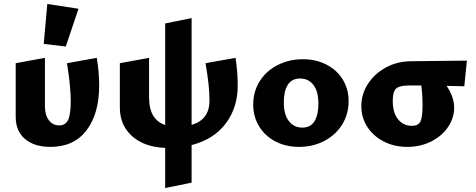

<svg xmlns="http://www.w3.org/2000/svg" viewBox="-20 -731 2394 966"><path d="M59 -143V-413L206 -440V-197Q206 -152 226 -126Q246 -100 279 -100Q309 -100 322.5 -127.5Q336 -155 336 -222Q336 -295 317 -413L467 -440Q479 -365 479 -302Q479 -159 415.5 -75.5Q352 8 234 8Q152 8 105.5 -32Q59 -72 59 -143ZM200 -510 218 -711 375 -687 311 -497Z M944 -1V188L811 215V13Q706 9 644.5 -46Q583 -101 583 -190V-413L730 -440V-244Q730 -183 751 -149Q772 -115 811 -102V-613L944 -640V-103Q1034 -128 1034 -226Q1034 -300 1014 -413L1165 -440Q1176 -371 1176 -300Q1176 -190 1116 -110Q1056 -30 944 -1Z M1254 -205Q1254 -270 1286.5 -322Q1319 -374 1376.5 -403.5Q1434 -433 1505 -433Q1570 -433 1622.5 -406Q1675 -379 1704.5 -331Q1734 -283 1734 -222Q1734 -157 1701.5 -104.5Q1669 -52 1612 -22Q1555 8 1484 8Q1418 8 1365.5 -19.5Q1313 -47 1283.5 -95.5Q1254 -144 1254 -205ZM1582 -209Q1582 -271 1557 -303.5Q1532 -336 1490 -336Q1448 -336 1428 -304.5Q1408 -273 1408 -217Q1408 -154 1433.5 -121.5Q1459 -89 1501 -89Q1543 -89 1562.5 -121.5Q1582 -154 1582 -209Z M2316 -297Q2256 -299 2227 -299Q2265 -243 2265 -189Q2265 -138 2234.5 -92.5Q2204 -47 2150 -19.5Q2096 8 2029 8Q1963 8 1910 -19.5Q1857 -47 1827.5 -93.5Q1798 -140 1798 -197Q1798 -258 1831.5 -309.5Q1865 -361 1922.5 -392Q1980 -423 2051 -423L2329 -426ZM2100 -301H2039Q1990 -301 1973 -285.5Q1956 -270 1956 -224Q1956 -163 1983 -130.5Q2010 -98 2052 -98Q2086 -98 2096 -121.5Q2106 -145 2106 -204Q2106 -251 2100 -301Z"/></svg>

Font: Ysabeau Ultrabold
Style: Regular
Weight: 800
Designer: Christian Thalmann (Catharsis Fonts)
Version: Version 0.003